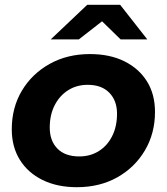

<svg xmlns="http://www.w3.org/2000/svg" viewBox="-20 -771 694 799"><path d="M300 8Q218 8 157 -22Q96 -52 62.5 -106Q29 -160 29 -233Q29 -323 71 -393.5Q113 -464 186.5 -505Q260 -546 354 -546Q437 -546 497.5 -516Q558 -486 591.5 -432.5Q625 -379 625 -305Q625 -216 583 -145Q541 -74 468 -33Q395 8 300 8ZM310 -120Q356 -120 391.5 -142.5Q427 -165 447 -205Q467 -245 467 -298Q467 -352 435 -385Q403 -418 345 -418Q299 -418 263.5 -395.5Q228 -373 207.5 -333Q187 -293 187 -240Q187 -185 219 -152.5Q251 -120 310 -120ZM191 -607 343 -751H480L593 -607H482L359 -727H462L308 -607Z"/></svg>

Font: Montserrat Thin
Style: Bold Italic
Weight: 700
Italic angle: -11.3°
Version: Version 9.000